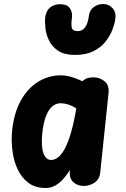

<svg xmlns="http://www.w3.org/2000/svg" viewBox="-20 -926 626 956"><path d="M206 10Q156 10 122 -15.2Q88 -40.5 68.2 -82.2Q48.5 -124 42 -175Q35.5 -226 40.5 -277Q50 -365.5 84.5 -426.8Q119 -488 171 -519.5Q223 -551 284 -551Q299 -551 316.2 -547.5Q333.5 -544 352 -537.5Q370.5 -531 390 -521.5L397.5 -527.5Q407 -535 419.2 -538Q431.5 -541 445 -541Q476.5 -541 500.5 -521.5Q524.5 -502 520.5 -463L479 -66.5Q475.5 -33 450.5 -16.5Q425.5 0 397 0Q366 0 345 -19.2Q324 -38.5 328 -75.5L328.5 -80Q315 -58.5 297.5 -37.8Q280 -17 257.5 -3.5Q235 10 206 10ZM190.5 -262.5Q187.5 -233 188.5 -208.5Q189.5 -184 195.2 -166.2Q201 -148.5 210.8 -139Q220.5 -129.5 234.5 -129.5Q252.5 -129.5 269.8 -143Q287 -156.5 303 -186.2Q319 -216 333.2 -264.8Q347.5 -313.5 359.5 -383.5L360 -386.5Q336.5 -401 317.2 -406.5Q298 -412 282.5 -412Q258.5 -412 239.8 -395.8Q221 -379.5 208.5 -346.5Q196 -313.5 190.5 -262.5ZM352.5 -652.5Q301 -652.5 270.2 -672.8Q239.5 -693 224.5 -723.8Q209.5 -754.5 206 -786.5Q202.5 -818.5 205.5 -842.5Q211 -875 231 -890Q251 -905 278.5 -905Q315.5 -905 328.2 -884.5Q341 -864 338.5 -843Q334.5 -812.5 336 -797Q337.5 -781.5 345.2 -776.2Q353 -771 366.5 -771Q379 -771 390.2 -777.2Q401.5 -783.5 410.2 -800.8Q419 -818 423 -850Q427 -876.5 447.2 -891.2Q467.5 -906 494.5 -906Q522 -906 540.8 -885Q559.5 -864 554 -829.5Q550.5 -806 538.8 -775.8Q527 -745.5 504.2 -717.2Q481.5 -689 444.5 -670.8Q407.5 -652.5 352.5 -652.5Z"/></svg>

Font: Edu SA Hand
Style: Bold
Weight: 700
Designer: Tina and Corey Anderson, Eben Sorkin, Mirko Velimirovic
Foundry: Google for Education
Version: Version 2.000